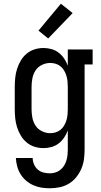

<svg xmlns="http://www.w3.org/2000/svg" viewBox="-20 -785 540 1028"><path d="M247 223Q224 223 201.5 219.5Q179 216 158 206.5Q137 197 119.5 182Q102 167 90 147.5Q78 128 72 105.5Q66 83 65 61H155Q155 78 162 94.5Q169 111 182 122.5Q195 134 212 138.5Q229 143 247 143Q262 143 276.5 138.5Q291 134 303 124.5Q315 115 323 102Q331 89 335.5 74.5Q340 60 341.5 45Q343 30 343 15V-87Q336 -67 323.5 -48.5Q311 -30 294 -17Q277 -4 256 2Q235 8 213 8Q188 8 164.5 0.5Q141 -7 122.5 -22.5Q104 -38 91.5 -59Q79 -80 71.5 -103.5Q64 -127 61.5 -151.5Q59 -176 59 -200V-320Q59 -344 61.5 -368.5Q64 -393 71.5 -416.5Q79 -440 91.5 -461Q104 -482 122.5 -497.5Q141 -513 164.5 -520.5Q188 -528 213 -528Q235 -528 256 -522Q277 -516 294 -503Q311 -490 323.5 -471.5Q336 -453 343 -433V-520H476V-440H433V15Q433 41 429.5 67.5Q426 94 415.5 118.5Q405 143 388 164Q371 185 348.5 198.5Q326 212 299.5 217.5Q273 223 247 223ZM249 -72Q264 -72 278.5 -76.5Q293 -81 304.5 -90.5Q316 -100 323.5 -113Q331 -126 335.5 -140.5Q340 -155 341.5 -170Q343 -185 343 -200V-320Q343 -335 341.5 -350Q340 -365 335.5 -379.5Q331 -394 323.5 -407Q316 -420 304.5 -429.5Q293 -439 278.5 -443.5Q264 -448 249 -448Q226 -448 204.5 -437.5Q183 -427 170.5 -408Q158 -389 153.5 -366Q149 -343 149 -320V-200Q149 -177 153.5 -154Q158 -131 170.5 -112Q183 -93 204.5 -82.5Q226 -72 249 -72ZM238 -579 186 -621 306 -765 369 -715Z"/></svg>

Font: Iosevka Curly Slab Medium
Style: Regular
Weight: 500
Monospace: yes
Designer: Belleve Invis
Foundry: Belleve Invis
Version: Version 22.1.2; ttfautohint (v1.8.4)